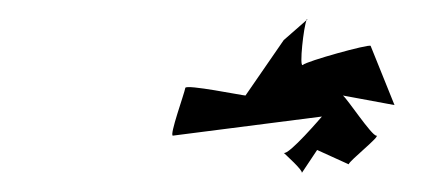

<svg xmlns="http://www.w3.org/2000/svg" viewBox="-20 -792 462 201"><path d="M161 -650 317 -670C317 -670 282 -629 277 -632C279 -630 297 -614 296 -611L312 -635L345 -620C346 -624 379 -650 374 -650C369 -650 344 -688 339 -692L393 -682L368 -744C366 -746 301 -728 297 -724C293 -721 298 -765 301 -771L277 -750L237 -692C234 -692 175 -704 174 -700C173 -694 157 -650 161 -650ZM301 -771 302 -772H301Z"/></svg>

Font: Ampere
Style: SuExtIta
Weight: 400
Version: Version 1